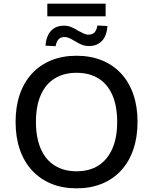

<svg xmlns="http://www.w3.org/2000/svg" viewBox="-20 -1018 835 1047"><path d="M397 9Q321 9 260 -16Q199 -41 155 -88.5Q111 -136 88 -203Q65 -270 65 -353Q65 -437 88 -503.5Q111 -570 154.5 -617Q198 -664 259.5 -689Q321 -714 397 -714Q474 -714 535.5 -689Q597 -664 640.5 -617Q684 -570 707 -503.5Q730 -437 730 -354Q730 -270 707 -203Q684 -136 640.5 -88.5Q597 -41 535.5 -16Q474 9 397 9ZM397 -84Q468 -84 517 -115.5Q566 -147 592.5 -207Q619 -267 619 -353Q619 -439 593 -499Q567 -559 517.5 -590Q468 -621 397 -621Q328 -621 278 -590Q228 -559 202 -499Q176 -439 176 -353Q176 -268 202 -207.5Q228 -147 278 -115.5Q328 -84 397 -84ZM238 -929V-998H556V-929ZM465 -767Q444 -767 425.5 -774.5Q407 -782 386 -795Q368 -806 356 -811Q344 -816 333 -816Q310 -816 299 -803.5Q288 -791 283 -766L228 -769Q231 -805 243.5 -829Q256 -853 277.5 -865.5Q299 -878 329 -878Q349 -878 367 -871Q385 -864 407 -850Q426 -840 438 -834.5Q450 -829 462 -829Q484 -829 495.5 -841Q507 -853 511 -879L566 -876Q562 -822 535.5 -794.5Q509 -767 465 -767Z"/></svg>

Font: NunitoSans_10ptSemiBold
Style: Regular
Weight: 600
Designer: Vernon Adams
Foundry: Vernon Adams
Version: Version 3.101;gftools[0.9.27]